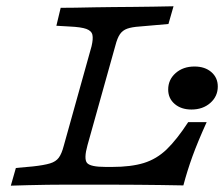

<svg xmlns="http://www.w3.org/2000/svg" viewBox="-20 -591 714 612"><path d="M186.3 -2.4Q161.3 -2.4 131 -2Q100.8 -1.6 70.6 -0.8Q40.3 0 14.5 0.8L30.6 -55.6L84.7 -60.5Q121 -64.5 139.5 -70.2Q158.1 -75.8 167.3 -88.3Q176.6 -100.8 183.1 -125.8L271.8 -443.5Q277.4 -466.9 274.6 -479.8Q271.8 -492.7 255.2 -498.8Q238.7 -504.8 201.6 -506.5L159.7 -508.9L173.4 -566.1Q191.1 -566.1 220.2 -566.5Q249.2 -566.9 282.3 -567.7Q315.3 -568.5 343.5 -568.5H344.4H345.2Q373.4 -568.5 404.4 -569Q435.5 -569.4 468.5 -569.8Q501.6 -570.2 533.1 -571L516.9 -514.5L425 -506.5Q400 -504.8 385.5 -499.6Q371 -494.4 362.5 -482.3Q354 -470.2 347.6 -445.2L258.9 -128.2Q246.8 -84.7 257.3 -71.8Q267.7 -58.9 316.9 -58.9H337.1Q397.6 -58.9 438.3 -71.4Q479 -83.9 511.3 -114.9Q543.5 -146 579.8 -201.6H638.7Q610.5 -139.5 593.5 -92.7Q576.6 -46 564.5 0Q529 -0.8 493.5 -1.2Q458.1 -1.6 419 -2Q379.8 -2.4 331.5 -2.4H190.3ZM590.3 -241.9Q557.3 -241.9 536.7 -259.7Q516.1 -277.4 516.1 -305.6Q516.1 -337.1 539.9 -358.1Q563.7 -379 600 -379Q633.1 -379 653.6 -361.3Q674.2 -343.5 674.2 -315.3Q674.2 -283.9 650.4 -262.9Q626.6 -241.9 590.3 -241.9Z"/></svg>

Font: Playfair 5pt SemiExpanded Light
Style: Italic
Weight: 300
Width: 6
Italic angle: -15.6°
Designer: Claus Eggers Sørensen
Foundry: Claus Eggers Sørensen
Version: Version 2.203